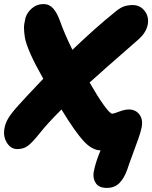

<svg xmlns="http://www.w3.org/2000/svg" viewBox="-23 -732 752 949"><path d="M63 4.9Q29.8 4.9 10.3 -27.6Q-9.3 -60.1 0 -102.1Q3.9 -124 18.6 -148.4Q33.2 -172.9 66.9 -210Q107.4 -255.4 190.9 -342.8Q111.8 -481.9 100.1 -545.9Q95.7 -575.7 95.5 -593.3Q95.2 -610.8 103 -644Q111.3 -670.9 135.3 -691.4Q159.2 -711.9 191.9 -711.9Q220.7 -711.9 239.7 -690.4Q258.8 -668.9 272.9 -629.9Q295.4 -565.4 335 -485.8Q453.6 -599.1 541 -668.9Q567.4 -691.9 587.4 -699.5Q607.4 -707 634.8 -707Q670.9 -706.1 692.6 -677.2Q714.4 -648.4 707 -609.9Q698.7 -569.3 660.2 -536.1Q463.9 -364.7 419.9 -324.2Q459 -255.9 489.7 -212.9Q520.5 -169.9 532.2 -169.9Q538.6 -169.9 565.9 -180.4Q593.3 -190.9 613.8 -190.9Q647 -190.9 666 -166.3Q685.1 -141.6 676.8 -101.1Q672.9 -81.1 661.6 -48.6Q650.4 -16.1 633.3 29.3Q616.2 74.7 606 106Q590.8 148.9 567.1 172.9Q543.5 196.8 504.9 196.8Q466.3 196.8 450.7 173.6Q435.1 150.4 439.9 119.1Q448.7 70.8 474.1 11.2Q432.1 10.7 389.9 -35.2Q347.7 -81.1 280.8 -190.9Q210.4 -120.6 174.8 -75.2Q136.2 -26.9 114.5 -11Q92.8 4.9 63 4.9Z"/></svg>

Font: Shantell Sans Normal
Style: Italic
Weight: 800
Italic angle: -11.31°
Designer: Stephen Nixon, Anya Danilova, Shantell Martin
Foundry: Arrow Type
Version: Version 1.006;[559af2be0]